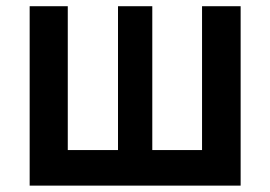

<svg xmlns="http://www.w3.org/2000/svg" viewBox="-20 -582 848 602"><path d="M73 -562.5H192.5V-111.5H350V-562.5H457.5V-111.5H613.5V-562.5H734.5V0H73Z"/></svg>

Font: Russisch Sans
Style: Bold
Weight: 700
Designer: Michael Sharanda (font) & Cristiano Sobral (main changes)
Foundry: Michael Sharanda
Version: Version 2.00;September 8, 2020;FontCreator 13.0.0.2681 64-bi